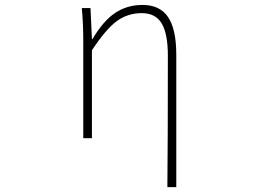

<svg xmlns="http://www.w3.org/2000/svg" viewBox="-20 -560 1040 778"><path d="M694.3 198.2H658.2Q660.2 21.5 660.2 -334Q660.2 -422.9 635.3 -464.8Q610.4 -506.8 554.7 -506.8Q498 -506.8 454.1 -475.1Q410.2 -443.4 352.5 -356.4V0H317.4V-396.5Q317.4 -463.9 311.5 -527.3H346.7L352.5 -401.4H354.5Q398.4 -475.6 446.8 -507.8Q495.1 -540 557.6 -540Q627.9 -540 661.1 -490.7Q694.3 -441.4 694.3 -338.9Z"/></svg>

Font: Gen Shin Gothic Monospace ExtraLight
Style: Regular
Weight: 200
Designer: [Source Han Sans]
Ryoko NISHIZUKA  (kana & ideographs); Paul D. Hunt (Latin, Greek & Cyrillic); Wenlong ZHANG  (bopomofo
Version: Version 1.002.20150607